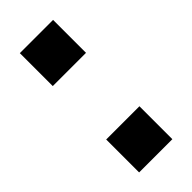

<svg xmlns="http://www.w3.org/2000/svg" viewBox="-184 -670 620 620"><g transform="rotate(-45 126.0 -359.5)"><path d="M50.3 -631.6H202.1V-481.2H50.3ZM50.3 -237.3H202.1V-86.9H50.3Z"/></g></svg>

Font: Min Sans VF VF
Style: Regular
Weight: 400
Designer: Jinseong-Kim, NotoSansCJK, Nunito
Foundry: Jinseong-Kim
Version: Version 1.420;Glyphs 3.1.2 (3151)